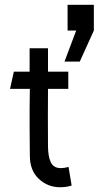

<svg xmlns="http://www.w3.org/2000/svg" viewBox="-20 -770 430 804"><path d="M105 -118 104 -238Q104 -279 104 -317.5Q104 -356 105 -398H22L38 -470H104V-568H181V-470H266V-398H181Q180 -279 181 -159Q181 -116 192.5 -91Q204 -66 235 -66Q250 -66 267 -71L280 7Q259 14 231 14Q180 14 142.5 -21Q105 -56 105 -118ZM373 -750V-642L314 -512H250L299 -642H263V-750Z"/></svg>

Font: Kreadon
Style: Regular
Weight: 400
Designer: kohakuno
Foundry: StudioGnu
Version: Version 1.000;Glyphs 3.1.2 (3151)